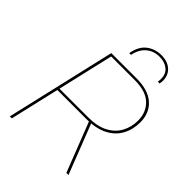

<svg xmlns="http://www.w3.org/2000/svg" viewBox="-241 -971 1088 1088"><g transform="rotate(45 303.0 -426.5)"><path d="M39 0 192 -660H394Q488 -660 537 -616.5Q586 -573 586 -499Q586 -441 561 -395Q536 -349 485 -322.5Q434 -296 356 -296H115V-310H358Q430 -310 477 -335Q524 -360 547 -402.5Q570 -445 570 -497Q570 -563 526.5 -604.5Q483 -646 394 -646H205L55 0ZM492 0 372 -308H389L509 0ZM264 -732Q275 -795 313 -824Q351 -853 401 -853Q451 -853 480.5 -826.5Q510 -800 510 -757Q510 -751 509.5 -745Q509 -739 507 -732H493Q494 -738 494.5 -744Q495 -750 495 -755Q495 -796 468.5 -817.5Q442 -839 400 -839Q353 -839 320.5 -811Q288 -783 278 -732Z"/></g></svg>

Font: Work Sans Thin
Style: Italic
Weight: 250
Italic angle: -13°
Designer: Wei Huang
Foundry: Wei Huang
Version: Version 2.012